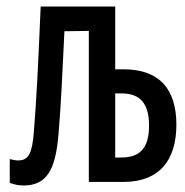

<svg xmlns="http://www.w3.org/2000/svg" viewBox="-20 -559 570 590"><path d="M52 11C124 11 151 -37 160 -149C168 -244 171 -325 178 -463L253 -464V0H360C469 0 522 -66 522 -176C522 -285 470 -346 360 -346H334V-539H105C97 -351 92 -252 84 -153C79 -89 68 -66 36 -66C28 -66 19 -68 10 -70V3C24 8 37 11 52 11ZM334 -75V-272H353C410 -272 438 -242 438 -173C438 -105 411 -75 353 -75Z"/></svg>

Font: Noto Sans Mono Condensed Medium
Style: Regular
Weight: 500
Width: 3
Designer: Monotype Design Team
Foundry: Monotype Imaging Inc.
Version: Version 2.014